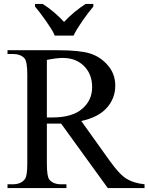

<svg xmlns="http://www.w3.org/2000/svg" viewBox="-20 -951 751 971"><path d="M711 0H525L289 -326Q263 -326 246 -326Q240 -326 232 -326Q224 -326 217 -326V-123Q217 -58 230 -42Q250 -19 289 -19H316V0H18V-19H44Q88 -19 107 -47Q118 -64 118 -123V-574Q118 -639 104 -656Q84 -678 44 -678H18V-697H271Q383 -697 435.5 -680.5Q488 -664 525.5 -620.5Q563 -577 563 -518Q563 -454 520.5 -406Q478 -358 391 -339L534 -139Q583 -70 619 -47.5Q655 -25 711 -19ZM217 -357Q226 -357 233.5 -357Q241 -357 245 -357Q345 -357 395.5 -400.5Q446 -444 446 -510Q446 -576 405 -617Q364 -658 297 -658Q267 -658 217 -648ZM157 -931H196Q210 -922 224.5 -911.5Q239 -901 253 -889Q267 -877 280 -864.5Q293 -852 304 -840Q315 -852 328 -864.5Q341 -877 355.5 -889Q370 -901 384.5 -911.5Q399 -922 413 -931H452V-918Q440 -904 426 -885.5Q412 -867 398 -847Q384 -827 372 -807.5Q360 -788 352 -771H257Q250 -788 237.5 -807.5Q225 -827 211 -847Q197 -867 183 -885.5Q169 -904 157 -918Z"/></svg>

Font: MM Ethnic
Style: Regular
Weight: 400
Designer: Khon Soe Zaw Thu
Version: Version 1.00 July 18, 2016, initial release